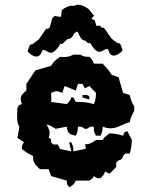

<svg xmlns="http://www.w3.org/2000/svg" viewBox="-20 -764 660 808"><path d="M496 -552C490 -567 490 -583 476 -583C475 -583 476 -582 475 -582L450 -601C428 -632 418 -648 415 -648C414 -648 414 -648 414 -646C403 -650 402 -653 402 -655V-656C402 -657 387 -654 385 -656C379 -678 379 -680 377 -680H375C373 -680 371 -681 365 -686C365 -686 378 -700 377 -700C375 -700 373 -701 371 -703L353 -726C335 -739 320 -744 309 -744C302 -744 296 -742 292 -739C289 -740 286 -740 283 -740C272 -740 258 -735 240 -722L237 -694C235 -692 217 -696 215 -696C214 -696 213 -697 212 -698C195 -682 203 -697 192 -657C190 -655 190 -653 190 -652V-651C190 -649 189 -646 178 -642C178 -644 178 -644 177 -644C174 -644 165 -629 143 -598L118 -579C117 -579 117 -578 116 -578C102 -578 102 -563 96 -548C100 -542 118 -526 133 -526C144 -526 153 -534 159 -554H161C173 -554 182 -542 194 -542C204 -542 217 -551 235 -581C236 -579 237 -579 239 -579C247 -579 260 -600 267 -600C282 -600 290 -619 294 -626L295 -625C297 -627 301 -628 303 -632C304 -630 305 -630 306 -629L307 -630C311 -623 320 -594 335 -594C343 -594 351 -574 358 -585C376 -555 388 -546 398 -546C410 -546 420 -558 432 -558H434C440 -538 448 -530 459 -530C474 -530 492 -546 496 -552ZM327 -364V-354L356 -345C356 -363 358 -358 346 -364ZM308 -411H327L337 -392L356 -402L384 -373C383 -353 383 -344 375 -326C349 -334 326 -335 299 -335L289 -354H280C276 -341 272 -337 261 -326L195 -335C196 -342 196 -347 196 -353C196 -359 196 -365 195 -373C207 -378 212 -380 218 -380C224 -380 230 -378 242 -373L252 -402L299 -383ZM289 -534C273 -526 263 -524 249 -524C244 -524 239 -524 233 -525C214 -512 206 -505 195 -487L129 -468L91 -411V-383C75 -370 67 -361 67 -348C67 -342 69 -335 72 -326C57 -321 58 -322 53 -307C53 -296 52 -285 52 -274C52 -258 53 -242 62 -231L53 -184L81 -165C72 -151 72 -154 72 -137C89 -124 100 -116 119 -108C119 -89 120 -87 129 -71L148 -52H185L195 -23L261 -4C261 13 262 10 271 24C288 15 290 13 299 -4H356C371 -13 369 -12 375 -23C389 -14 386 -14 403 -14C414 -25 418 -29 422 -42L441 -33L469 -61V-80L479 -89C494 -94 493 -93 498 -108L507 -118H526C532 -137 534 -154 535 -175L516 -212C501 -207 503 -208 498 -193C478 -199 462 -202 441 -203C427 -192 421 -190 412 -175H384C365 -162 360 -158 337 -156C343 -137 344 -144 337 -137L289 -127C288 -145 288 -149 280 -165H271L280 -127L233 -137L223 -156H204L195 -165C195 -183 197 -178 185 -184C187 -192 189 -199 189 -204C189 -216 184 -224 176 -241C192 -236 200 -231 214 -222L261 -231C264 -203 271 -199 299 -193C307 -209 307 -212 308 -231C325 -231 323 -231 337 -222H346C360 -231 358 -231 375 -231C375 -212 375 -209 384 -193H403C411 -209 411 -212 412 -231C425 -226 436 -224 446 -224C474 -224 493 -241 526 -250C530 -269 535 -281 545 -298V-316C535 -333 530 -344 526 -364L498 -373L479 -439L450 -449C439 -468 427 -480 412 -496H375C371 -509 367 -514 356 -525C337 -525 334 -525 318 -534Z"/></svg>

Font: GNUTypewriter
Style: Standard
Weight: 400
Version: Version 001.000